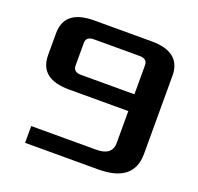

<svg xmlns="http://www.w3.org/2000/svg" viewBox="-117 -787 944 914"><g transform="rotate(20 355.0 -330.0)"><path d="M60 -430V-540Q60 -660 210 -660H500Q650 -660 650 -540V-144Q650 0 470 0H100V-85H430Q510 -85 510 -149V-310H210Q60 -310 60 -430ZM200 -427Q200 -395 240 -395H510V-543Q510 -575 470 -575H240Q200 -575 200 -543Z"/></g></svg>

Font: Xolonium
Style: Regular
Weight: 400
Designer: Severin Meyer
Version: Version 4.2